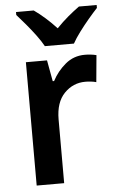

<svg xmlns="http://www.w3.org/2000/svg" viewBox="-54 -804 513 842"><g transform="rotate(-5 202.0 -383.0)"><path d="M333 -553Q360 -553 384 -547L373 -429Q363 -432 350 -433.5Q337 -435 325 -435Q271 -435 232.5 -395.5Q194 -356 194 -280V0H73V-543H166L183 -450H189Q211 -492 247.5 -522.5Q284 -553 333 -553ZM162 -606Q150 -628 130 -655Q110 -682 88 -708Q66 -734 49 -753V-766H127Q150 -750 175.5 -727.5Q201 -705 225 -679Q251 -706 276 -727Q301 -748 326 -766H404V-753Q387 -735 365 -709Q343 -683 322.5 -655.5Q302 -628 290 -606Z"/></g></svg>

Font: Noto Sans SemiCondensed SemiBold
Style: Regular
Weight: 600
Width: 4
Designer: Monotype Design Team
Foundry: Monotype Imaging Inc.
Version: Version 2.013; ttfautohint (v1.8.4.7-5d5b)